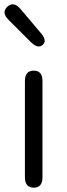

<svg xmlns="http://www.w3.org/2000/svg" viewBox="-20 -866 309 886"><path d="M136 0Q95 0 95 -48V-492Q95 -540 136 -540Q176 -540 176 -492V-48Q176 0 136 0ZM177 -659Q156 -639 122 -672L20 -774Q-15 -808 14 -835Q43 -862 75 -824L168 -714Q199 -678 177 -659Z"/></svg>

Font: Resource Han Rounded KR Normal
Style: Regular
Weight: 350
Designer: Cyano Hao (round all glyphs); Ryoko NISHIZUKA 西塚涼子 (kana, bopomofo & ideographs); Paul D. Hunt (Latin, Greek & Cyrillic)
Foundry: Cyano Hao
Version: 0.990